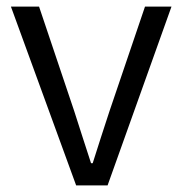

<svg xmlns="http://www.w3.org/2000/svg" viewBox="-20 -560 551 580"><path d="M210 0H305L498 -540H418L311 -225C294 -173 276 -118 260 -67H255C238 -118 221 -173 204 -225L98 -540H13Z"/></svg>

Font: Noto Sans CJK HK DemiLight
Style: Regular
Weight: 350
Designer: Ryoko NISHIZUKA 西塚涼子 (kana, bopomofo & ideographs); Paul D. Hunt (Latin, Greek & Cyrillic); Sandoll Communications 산돌커뮤니
Foundry: Adobe
Version: Version 2.004;hotconv 1.0.118;makeotfexe 2.5.65603